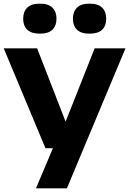

<svg xmlns="http://www.w3.org/2000/svg" viewBox="-20 -812 708 1052"><path d="M229 0 0.5 -547H183.5L339.5 -145.5L498.5 -547H667.5L346.5 220H177L270 0ZM470.5 -627.5Q424 -627.5 401.8 -649.2Q379.5 -671 379.5 -709.5Q379.5 -748 401.8 -770Q424 -792 470.5 -792Q517.5 -792 539.8 -770Q562 -748 562 -709.5Q562 -671 539.8 -649.2Q517.5 -627.5 470.5 -627.5ZM198.5 -627.5Q151.5 -627.5 129.2 -649.2Q107 -671 107 -709.5Q107 -748 129.2 -770Q151.5 -792 198.5 -792Q245 -792 267.2 -770Q289.5 -748 289.5 -709.5Q289.5 -671 267.2 -649.2Q245 -627.5 198.5 -627.5Z"/></svg>

Font: Encode Sans Expanded Expanded
Style: Bold
Weight: 700
Width: 7
Designer: Multiple Designers
Foundry: Impallari Type
Version: Version 3.000; ttfautohint (v1.8.3) -l 8 -r 50 -G 200 -x 14 